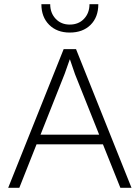

<svg xmlns="http://www.w3.org/2000/svg" viewBox="-20 -894 665 914"><path d="M470 -207H154L72 0H19L283 -660H342L606 0H553ZM452 -253 337 -541 313 -611H312L288 -543L173 -253ZM312 -739Q251 -739 214 -776Q177 -813 177 -874H219Q219 -832 245 -804.5Q271 -777 312 -777Q354 -777 380 -804.5Q406 -832 406 -874H448Q448 -812 411 -775.5Q374 -739 312 -739Z"/></svg>

Font: Work Sans Light
Style: Regular
Weight: 300
Designer: Wei Huang
Foundry: Wei Huang
Version: Version 1.500